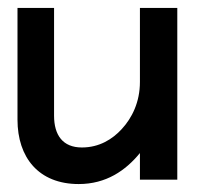

<svg xmlns="http://www.w3.org/2000/svg" viewBox="-20 -452 496 483"><path d="M24 -151C24 -56 77 11 178 11C247 11 296 -23 332 -67V0H426V-432H332V-246C332 -195 312 -155 286 -127C263 -102 230 -81 186 -81C138 -81 116 -112 116 -161V-432H24Z"/></svg>

Font: Charger Pro
Style: ExBd
Weight: 400
Designer: Jasper
Foundry: Cannot Into Space Fonts
Version: Version 1.09